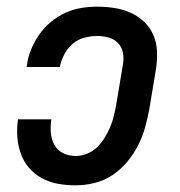

<svg xmlns="http://www.w3.org/2000/svg" viewBox="-20 -548 540 576"><path d="M207 8Q180 8 154.5 3.5Q129 -1 106.5 -13Q84 -25 67.5 -44Q51 -63 42.5 -87Q34 -111 32 -137Q30 -163 34 -190H134Q131 -170 132.5 -150Q134 -130 143 -113.5Q152 -97 169.5 -88.5Q187 -80 207 -80Q224 -80 241.5 -87Q259 -94 272 -107Q285 -120 294.5 -135.5Q304 -151 311 -168Q318 -185 322 -202Q326 -219 329 -236L349 -356Q352 -374 348.5 -391Q345 -408 333.5 -419.5Q322 -431 305.5 -435.5Q289 -440 271 -440Q253 -440 233.5 -435Q214 -430 198.5 -417Q183 -404 173.5 -386Q164 -368 160 -350Q160 -349 160 -348.5Q160 -348 160 -347H60Q60 -348 60 -349.5Q60 -351 61 -353Q64 -377 73.5 -400Q83 -423 97.5 -444Q112 -465 132.5 -482Q153 -499 176 -509.5Q199 -520 223 -524Q247 -528 271 -528Q298 -528 323.5 -524Q349 -520 371.5 -510Q394 -500 412 -483Q430 -466 440 -443Q450 -420 451 -394Q452 -368 448 -341L428 -221Q423 -194 415.5 -166.5Q408 -139 394.5 -112.5Q381 -86 361.5 -62.5Q342 -39 317 -22.5Q292 -6 263.5 1Q235 8 207 8Z"/></svg>

Font: Iosevka SS04 Semibold Oblique
Style: Regular
Weight: 600
Italic angle: -9°
Monospace: yes
Designer: Belleve Invis
Foundry: Belleve Invis
Version: Version 19.0.0; ttfautohint (v1.8.4)